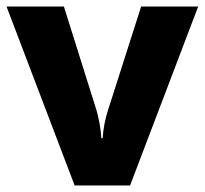

<svg xmlns="http://www.w3.org/2000/svg" viewBox="-20 -569 628 589"><path d="M209 0 0 -549H176L276 -231Q281 -214 285.5 -189.5Q290 -165 291 -145H295Q296 -166 300.5 -189Q305 -212 311 -230L413 -549H588L379 0Z"/></svg>

Font: Noto Sans Gujarati ExtraBold
Style: Regular
Weight: 800
Designer: Jelle Bosma - Monotype Design Team, Universal Thirst
Foundry: Monotype Imaging Inc.
Version: Version 2.106; ttfautohint (v1.8.4.7-5d5b)